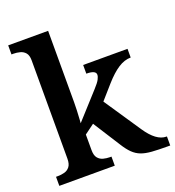

<svg xmlns="http://www.w3.org/2000/svg" viewBox="-137 -868 891 976"><g transform="rotate(-20 308.5 -380.0)"><path d="M17 0V-49H28Q45 -49 62.5 -53.5Q80 -58 91.5 -72.5Q103 -87 103 -116V-648Q103 -675 91.5 -688.5Q80 -702 62.5 -706.5Q45 -711 28 -711H17V-760H233V-374Q233 -356 232 -329.5Q231 -303 229.5 -282.5Q228 -262 228 -262L354 -401Q377 -426 384.5 -440.5Q392 -455 392 -465Q392 -489 341 -489V-536H581V-489Q547 -489 513 -467Q479 -445 440 -401L374 -326L507 -128Q560 -49 614 -49H617V0H603Q553 0 518.5 -2.5Q484 -5 460.5 -14Q437 -23 418 -41.5Q399 -60 379 -92L286 -238L233 -199V-115Q233 -86 244.5 -72Q256 -58 273.5 -53.5Q291 -49 308 -49H317V0Z"/></g></svg>

Font: Noto Serif Thai SemiBold
Style: Regular
Weight: 600
Designer: Monotype Design Team
Foundry: Monotype Imaging Inc.
Version: Version 2.001; ttfautohint (v1.8.4.7-5d5b)